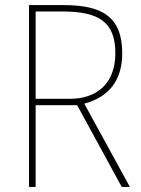

<svg xmlns="http://www.w3.org/2000/svg" viewBox="-20 -734 554 754"><path d="M228 -714H94V0H120V-321H283L458 0H490L311 -327C406 -352 460 -417 460 -525C460 -671 378 -714 228 -714ZM224 -689C368 -689 433 -648 433 -525C433 -406 360 -346 255 -346H120V-689Z"/></svg>

Font: Noto Sans Thai Looped SemiCondensed Thin
Style: Regular
Weight: 100
Width: 4
Designer: Sasikarn Vongin, Ben Mitchell
Foundry: The Fontpad Ltd
Version: Version 1.001